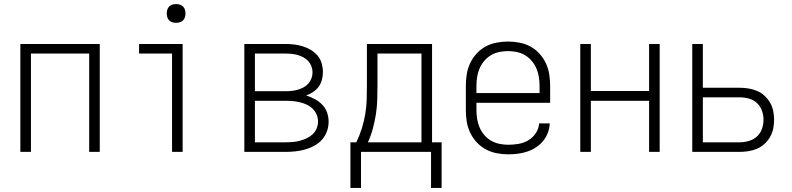

<svg xmlns="http://www.w3.org/2000/svg" viewBox="-20 -746 3890 943"><path d="M80 0V-530H470V0H418V-483H132V0Z M825 0V-483H663V-530H877V0ZM845 -634Q836 -634 827 -636.5Q818 -639 811 -646Q804 -653 801.5 -662Q799 -671 799 -680Q799 -689 801.5 -698Q804 -707 811 -714Q818 -721 827 -723.5Q836 -726 845 -726Q854 -726 863 -723.5Q872 -721 879 -714Q886 -707 888.5 -698Q891 -689 891 -680Q891 -671 888.5 -662Q886 -653 879 -646Q872 -639 863 -636.5Q854 -634 845 -634Z M1180 0V-530H1381Q1403 -530 1424.5 -527.5Q1446 -525 1467 -518.5Q1488 -512 1507 -500.5Q1526 -489 1540 -472.5Q1554 -456 1560 -434.5Q1566 -413 1566 -392Q1566 -373 1561 -354Q1556 -335 1545 -320Q1534 -305 1518 -294.5Q1502 -284 1484 -277Q1506 -270 1526.5 -259Q1547 -248 1563 -231.5Q1579 -215 1586.5 -193Q1594 -171 1594 -148Q1594 -124 1585.5 -100.5Q1577 -77 1560.5 -59Q1544 -41 1522.5 -29.5Q1501 -18 1477.5 -11.5Q1454 -5 1430 -2.5Q1406 0 1381 0ZM1232 -298H1381Q1397 -298 1412 -299.5Q1427 -301 1441.5 -305Q1456 -309 1470 -316.5Q1484 -324 1494 -335Q1504 -346 1509.5 -360.5Q1515 -375 1515 -391Q1515 -406 1509.5 -420.5Q1504 -435 1494 -446Q1484 -457 1470 -464.5Q1456 -472 1441.5 -476Q1427 -480 1411.5 -481.5Q1396 -483 1381 -483H1232ZM1232 -47H1381Q1399 -47 1417 -48.5Q1435 -50 1452 -54.5Q1469 -59 1485.5 -66.5Q1502 -74 1515 -86Q1528 -98 1535 -114.5Q1542 -131 1542 -149Q1542 -167 1535 -183.5Q1528 -200 1515 -212.5Q1502 -225 1485.5 -232.5Q1469 -240 1452 -244Q1435 -248 1417 -249.5Q1399 -251 1381 -251H1232Z M1701 177V-47H1730Q1746 -80 1757 -115Q1768 -150 1774 -186Q1780 -222 1781 -258.5Q1782 -295 1782 -331V-530H2102V-47H2149V177H2097V0H1753V177ZM2050 -47V-483H1834V-331Q1834 -295 1833 -258.5Q1832 -222 1826.5 -186.5Q1821 -151 1811.5 -115.5Q1802 -80 1787 -47Z M2476 12Q2448 12 2419.5 6.5Q2391 1 2366 -12.5Q2341 -26 2321.5 -47Q2302 -68 2289.5 -94Q2277 -120 2272.5 -148Q2268 -176 2268 -205V-325Q2268 -353 2272.5 -381.5Q2277 -410 2289 -435.5Q2301 -461 2320.5 -482.5Q2340 -504 2365 -517.5Q2390 -531 2418.5 -536.5Q2447 -542 2475 -542Q2503 -542 2531.5 -536.5Q2560 -531 2585 -517.5Q2610 -504 2629.5 -482.5Q2649 -461 2661 -435.5Q2673 -410 2677.5 -381.5Q2682 -353 2682 -325V-241H2320V-205Q2320 -183 2323.5 -161.5Q2327 -140 2335.5 -120Q2344 -100 2358.5 -83Q2373 -66 2392 -55Q2411 -44 2433 -39.5Q2455 -35 2476 -35Q2502 -35 2527.5 -39.5Q2553 -44 2575 -57Q2597 -70 2611.5 -92Q2626 -114 2628 -140H2680Q2679 -116 2670.5 -93.5Q2662 -71 2647 -53Q2632 -35 2612 -22Q2592 -9 2569.5 -1.5Q2547 6 2523.5 9Q2500 12 2476 12ZM2630 -289V-325Q2630 -347 2626.5 -368.5Q2623 -390 2614.5 -410Q2606 -430 2591.5 -447Q2577 -464 2558.5 -475Q2540 -486 2518.5 -490.5Q2497 -495 2475 -495Q2453 -495 2431.5 -490.5Q2410 -486 2391.5 -475Q2373 -464 2358.5 -447Q2344 -430 2335.5 -410Q2327 -390 2323.5 -368.5Q2320 -347 2320 -325V-289Z M2830 0V-530H2882V-299H3168V-530H3220V0H3168V-251H2882V0Z M3380 0V-530H3432V-315H3612Q3634 -315 3656 -311.5Q3678 -308 3698 -299.5Q3718 -291 3734.5 -276Q3751 -261 3762 -242Q3773 -223 3777.5 -201.5Q3782 -180 3782 -158Q3782 -136 3777.5 -114Q3773 -92 3762 -73Q3751 -54 3734.5 -39Q3718 -24 3698 -15.5Q3678 -7 3656 -3.5Q3634 0 3612 0ZM3432 -47H3612Q3635 -47 3657.5 -53.5Q3680 -60 3697 -75Q3714 -90 3722 -112.5Q3730 -135 3730 -158Q3730 -181 3722 -203Q3714 -225 3697 -240.5Q3680 -256 3657.5 -262Q3635 -268 3612 -268H3432Z"/></svg>

Font: Lode Dark
Style: Regular
Weight: 400
Monospace: yes
Designer: Belleve Invis
Foundry: Belleve Invis
Version: Version 29.2.0; ttfautohint (v1.8.3)